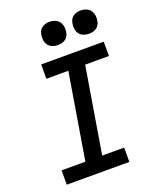

<svg xmlns="http://www.w3.org/2000/svg" viewBox="-172 -1059 943 1159"><g transform="rotate(-20 300.0 -480.0)"><path d="M52 0V-92H205L296 -643H155V-735H557V-643H404L313 -92H454V0ZM490 -810Q472 -810 455.5 -816.5Q439 -823 429 -836.5Q419 -850 416.5 -867.5Q414 -885 417 -903Q419 -916 425 -927.5Q431 -939 442 -946.5Q453 -954 465.5 -957Q478 -960 490 -960Q508 -960 524.5 -953.5Q541 -947 551 -933.5Q561 -920 564 -902.5Q567 -885 564 -867Q562 -854 555.5 -842.5Q549 -831 538.5 -823.5Q528 -816 515.5 -813Q503 -810 490 -810ZM290 -810Q272 -810 255.5 -816.5Q239 -823 229 -836.5Q219 -850 216.5 -867.5Q214 -885 217 -903Q219 -916 225 -927.5Q231 -939 242 -946.5Q253 -954 265.5 -957Q278 -960 290 -960Q308 -960 324.5 -953.5Q341 -947 351 -933.5Q361 -920 364 -902.5Q367 -885 364 -867Q362 -854 355.5 -842.5Q349 -831 338.5 -823.5Q328 -816 315.5 -813Q303 -810 290 -810Z"/></g></svg>

Font: Iosevka Slab Semibold Extended
Style: Italic
Weight: 600
Width: 7
Italic angle: -9°
Monospace: yes
Designer: Belleve Invis
Foundry: Belleve Invis
Version: Version 11.1.0; ttfautohint (v1.8.3)